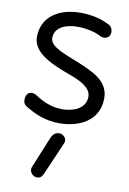

<svg xmlns="http://www.w3.org/2000/svg" viewBox="-96 -629 667 993"><g transform="rotate(10 237.5 -132.0)"><path d="M99 -108C89 -115 79 -119 70 -119C51 -119 37 -106 37 -78C37 -66 41 -54 50 -48C105 -13 163 11 235 11C334 11 442 -34 442 -157C442 -247 358 -282 276 -316C201 -347 123 -371 123 -417C123 -476 184 -497 243 -497C290 -497 339 -485 363 -471C370 -467 378 -465 385 -465C404 -465 419 -477 419 -500C419 -514 413 -528 400 -535C352 -561 297 -571 245 -571C139 -571 44 -521 44 -408C44 -323 154 -279 245 -246C298 -227 360 -199 360 -150C360 -85 291 -63 237 -63C181 -63 134 -85 99 -108ZM279 106C280 103 281 99 281 96C281 78 264 62 244 62C226 62 212 73 203 94L136 257C134 262 133 266 133 270C133 290 151 307 170 307C185 307 196 299 203 282Z"/></g></svg>

Font: Numismatica Pro
Style: Regular
Weight: 400
Designer: Chris Hopkins
Foundry: Edward C. D. Hopkins
Version: Version 2.19D